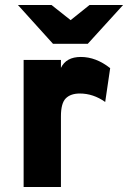

<svg xmlns="http://www.w3.org/2000/svg" viewBox="-20 -752 515 772"><path d="M333 -576H193L52 -732H187L264 -671L340 -732H475ZM75 0V-511H225V-479Q246 -523 305 -523Q366 -523 423 -478L403 -342Q355 -376 301 -376Q264 -376 244.5 -356.5Q225 -337 225 -284V0Z"/></svg>

Font: Overpass Heavy
Style: Regular
Weight: 900
Designer: Delve Withrington, Thomas Jockin
Foundry: Delve Fonts
Version: Version 3.000;DELV;Overpass